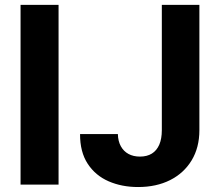

<svg xmlns="http://www.w3.org/2000/svg" viewBox="-20 -747 890 777"><path d="M217 -727.3V0H63.2V-727.3ZM634.9 -727.3H786.9V-220.2Q786.9 -149.9 755.5 -98Q724.1 -46.2 668.3 -18.1Q612.6 9.9 538.7 9.9Q473 9.9 419.6 -13.3Q366.1 -36.6 334.9 -84.3Q303.6 -132.1 304 -204.5H457Q457.7 -175.8 468.9 -155.4Q480.1 -134.9 499.8 -124.1Q519.5 -113.3 546.5 -113.3Q574.9 -113.3 594.6 -125.5Q614.3 -137.8 624.6 -161.6Q634.9 -185.4 634.9 -220.2Z"/></svg>

Font: InterMG
Style: Bold
Weight: 700
Designer: Rasmus Andersson
Foundry: rsms
Version: Version 3.019;December 26, 2023;FontCreator 15.0.0.2955 64-b